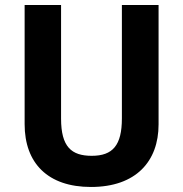

<svg xmlns="http://www.w3.org/2000/svg" viewBox="-20 -734 728 764"><path d="M611 -239V-714H465V-263C465 -156 429 -114 345 -114C264 -114 223 -150 223 -262V-714H78V-240C78 -85 170 10 342 10C521 10 611 -92 611 -239Z"/></svg>

Font: Noto Sans Telugu SemiCondensed
Style: Bold
Weight: 700
Width: 4
Designer: Jelle Bosma - Monotype Design Team
Foundry: Monotype Imaging Inc.
Version: Version 2.005